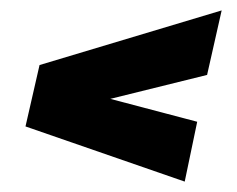

<svg xmlns="http://www.w3.org/2000/svg" viewBox="-20 -438 455 369"><path d="M335 -89 29 -195 56 -313 406 -418 378 -294 192 -248 359 -204Z"/></svg>

Font: Saira UltraCondensed Black
Style: Italic
Weight: 900
Width: 1
Italic angle: -12°
Designer: Hector Gatti with collaboration of the Omnibus-Type team
Foundry: Omnibus-Type
Version: Version 1.101